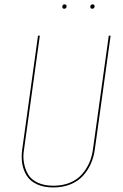

<svg xmlns="http://www.w3.org/2000/svg" viewBox="-20 -843 559 873"><path d="M272.5 -803.2Q263.2 -803.2 263.2 -812.5Q263.2 -816.9 266.1 -820.1Q269 -823.2 273.4 -823.2Q282.7 -823.2 282.7 -814Q282.7 -809.6 279.8 -806.4Q276.9 -803.2 272.5 -803.2ZM399.9 -803.2Q390.6 -803.2 390.6 -812.5Q390.6 -816.9 393.6 -820.1Q396.5 -823.2 400.9 -823.2Q410.2 -823.2 410.2 -814Q410.2 -809.6 407.2 -806.4Q404.3 -803.2 399.9 -803.2ZM482.9 -680.7 411.1 -163.6Q406.2 -128.4 392.8 -98.1Q379.4 -67.9 356.9 -43.2Q334.5 -18.6 299.8 -4.6Q265.1 9.3 222.2 9.3Q179.2 9.3 148.4 -4.9Q117.7 -19 102.1 -43.5Q86.4 -67.9 81.3 -98.1Q76.2 -128.4 81.1 -163.6L152.8 -680.7H161.1L89.4 -164.1Q83.5 -131.3 89.1 -101.6Q94.7 -71.8 108.6 -48.8Q122.6 -25.9 152.1 -12.2Q181.6 1.5 222.7 1.5Q264.2 1.5 297.1 -12Q330.1 -25.4 351.3 -49.1Q372.6 -72.8 385.5 -101.8Q398.4 -130.9 402.8 -164.6L474.6 -680.7Z"/></svg>

Font: Fira Sans Compressed Eight
Style: Italic
Weight: 100
Width: 3
Italic angle: -8°
Designer: Carrois Corporate & Edenspiekermann AG
Foundry: Carrois Corporate GbR & Edenspiekermann AG
Version: Version 4.203;PS 004.203;hotconv 1.0.88;makeotf.lib2.5.64775